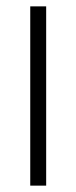

<svg xmlns="http://www.w3.org/2000/svg" viewBox="-20 -583 240 603"><path d="M75 -563H125V0H75Z"/></svg>

Font: Khand Variable Light
Style: Regular
Weight: 300
Designer: Satya Rajpurohit
Foundry: Indian Type Foundry
Version: Version 3.000